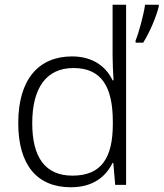

<svg xmlns="http://www.w3.org/2000/svg" viewBox="-20 -780 690 810"><path d="M279 10C374 10 427 -36 455 -93H458L466 0H512V-760H455V-545C455 -514 457 -472 459 -441H455C428 -498 373 -542 284 -542C142 -542 57 -444 57 -261C57 -83 137 10 279 10ZM650 -753V-760H592C586 -717 566 -643 552 -609V-600H584C613 -646 639 -709 650 -753ZM286 -39C171 -39 116 -116 116 -260C116 -410 176 -493 290 -493C409 -493 456 -413 456 -266V-257C456 -116 409 -39 286 -39Z"/></svg>

Font: Noto Sans Khmer UI Light
Style: Regular
Weight: 300
Designer: Danh Hong and the Monotype Design Team
Foundry: Monotype Imaging Inc.
Version: Version 2.002